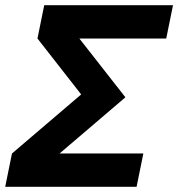

<svg xmlns="http://www.w3.org/2000/svg" viewBox="-29 -718 685 738"><path d="M496 0H-9L17 -128L283 -355L115 -570L141 -698H636L610 -570H276L453 -344L200 -128H522Z"/></svg>

Font: IBM Plex Sans
Style: Italic
Weight: 400
Italic angle: -11.31°
Designer: Mike Abbink, Paul van der Laan, Pieter van Rosmalen
Foundry: Bold Monday
Version: Version 3.201